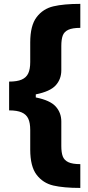

<svg xmlns="http://www.w3.org/2000/svg" viewBox="-20 -842 446 977"><path d="M133.8 -526.4V-626Q133.8 -711.9 166.3 -754.6Q198.7 -797.4 251.7 -809.8Q304.7 -822.3 388.7 -822.3V-700.2Q348.6 -700.2 327.6 -690.4Q306.6 -680.7 299.3 -661.1Q292 -641.6 292 -607.4V-484.4Q292 -439.5 263.7 -408Q235.4 -376.5 162.1 -361.8V-346.2Q235.4 -331.5 263.7 -299.8Q292 -268.1 292 -223.6V-99.6Q292 -65.9 299.3 -46.4Q306.6 -26.9 327.6 -16.8Q348.6 -6.8 388.7 -6.8V114.3Q304.2 114.3 251.5 102.1Q198.7 89.8 166.3 47.4Q133.8 4.9 133.8 -81.1V-180.7Q133.8 -216.8 123.8 -238.3Q113.8 -259.8 90.3 -270Q66.9 -280.3 26.4 -280.3V-426.8Q66.9 -426.8 90.3 -437Q113.8 -447.3 123.8 -468.8Q133.8 -490.2 133.8 -526.4Z"/></svg>

Font: WEMIX Pretendard ExtraBold
Style: Regular
Weight: 800
Designer: Base glyphs from Inter by Rasmus Andersson; Hangeul glyphs from Noto Sans CJK(Source Han Sans) by Jang Soo-young and Kan
Foundry: Kil Hyung-jin
Version: Version 1.000